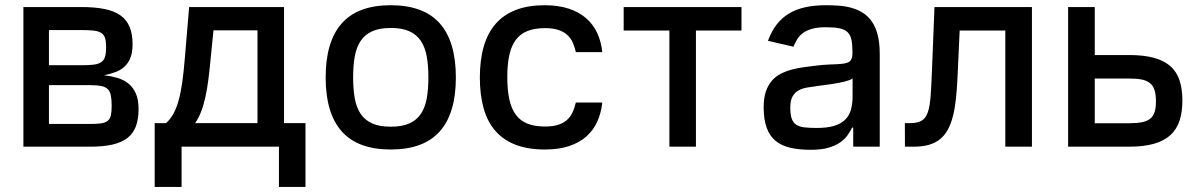

<svg xmlns="http://www.w3.org/2000/svg" viewBox="-20 -573 4686 750"><path d="M71.4 -545.5H297.6Q350.5 -545.5 388.3 -537.8Q426.1 -530.2 450.5 -513Q474.8 -495.7 486.3 -467.9Q497.9 -440 497.9 -399.9Q497.9 -369.3 489.9 -348.4Q481.9 -327.4 467.3 -313.6Q452.8 -299.7 432.2 -291.9Q411.6 -284.1 386.4 -279.1Q413.7 -275.9 438.2 -268.8Q462.7 -261.7 481.2 -247Q499.6 -232.2 510.5 -208.1Q521.3 -183.9 521.3 -147Q521.3 -108 511 -80.1Q500.7 -52.2 478.2 -34.4Q455.6 -16.7 419.6 -8.3Q383.5 0 332 0H71.4ZM171.2 -240.4V-88.8H332Q358.3 -88.8 374.8 -91.1Q391.3 -93.4 400.6 -100.9Q409.8 -108.3 413 -122.2Q416.2 -136 416.2 -158.7Q416.2 -184.3 413 -200.3Q409.8 -216.3 400.6 -225.1Q391.3 -234 374.8 -237.2Q358.3 -240.4 332 -240.4ZM171.2 -455.6V-318.2H298.7Q327.4 -318.2 346.1 -320.5Q364.7 -322.8 375.5 -330.3Q386.4 -337.7 390.4 -351.6Q394.5 -365.4 394.5 -388.5Q394.5 -410.9 390.4 -424.2Q386.4 -437.5 375.4 -444.4Q364.3 -451.3 345.7 -453.5Q327.1 -455.6 297.6 -455.6Z M584.2 157.3V-92H628.6Q645.6 -107.2 657.5 -128.9Q669.4 -150.6 677.7 -180.8Q686.1 -210.9 691.8 -250.7Q697.4 -290.5 701.7 -342L718.8 -545.5H1089.5V-92H1173.3V157.3H1069.6V0H689.3V157.3ZM742.2 -92H985.8V-454.5H813.9L802.6 -342Q798.7 -299 793.9 -261.7Q789.1 -224.4 782.1 -193Q775.2 -161.6 765.4 -136.4Q755.7 -111.2 742.2 -92Z M1252.1 -270.2Q1252.1 -410.9 1315 -481.7Q1377.8 -552.6 1506.4 -552.6Q1634.9 -552.6 1697.8 -481.7Q1760.7 -410.9 1760.7 -270.2Q1760.7 -130.3 1697.8 -59.7Q1634.9 11 1506.4 11Q1377.8 11 1315 -59.7Q1252.1 -130.3 1252.1 -270.2ZM1359.4 -270.6Q1359.4 -224.8 1365.8 -188.9Q1372.2 -153.1 1388.7 -128.4Q1405.2 -103.7 1433.8 -90.9Q1462.4 -78.1 1506.7 -78.1Q1550.8 -78.1 1579.2 -90.9Q1607.6 -103.7 1624.1 -128.4Q1640.6 -153.1 1647 -188.9Q1653.4 -224.8 1653.4 -270.6Q1653.4 -316.4 1647 -352.3Q1640.6 -388.1 1624.1 -413Q1607.6 -437.9 1579.2 -450.8Q1550.8 -463.8 1506.7 -463.8Q1462.4 -463.8 1433.8 -450.8Q1405.2 -437.9 1388.7 -413Q1372.2 -388.1 1365.8 -352.3Q1359.4 -316.4 1359.4 -270.6Z M1854.4 -270.2Q1854.4 -339.5 1869.9 -392.2Q1885.3 -445 1916.7 -480.6Q1948.2 -516.3 1995.7 -534.4Q2043.3 -552.6 2107.6 -552.6Q2160.9 -552.6 2201 -539.4Q2241.1 -526.3 2269 -502.3Q2296.9 -478.3 2312.7 -444.4Q2328.5 -410.5 2332.7 -369.3H2229.4Q2225.1 -388.5 2217.9 -405.5Q2210.6 -422.6 2197.1 -435.4Q2183.6 -448.2 2162.5 -455.6Q2141.3 -463.1 2109.4 -463.1Q2069.6 -463.1 2041.4 -452.2Q2013.1 -441.4 1995.6 -418.3Q1978 -395.2 1969.8 -359.2Q1961.6 -323.2 1961.6 -272.7Q1961.6 -221.6 1969.6 -184.8Q1977.6 -148.1 1995.2 -124.5Q2012.8 -100.9 2040.8 -89.8Q2068.9 -78.8 2109.4 -78.8Q2138.8 -78.8 2159.4 -85.2Q2180 -91.6 2193.9 -103.7Q2207.7 -115.8 2216.1 -133.2Q2224.4 -150.6 2229.4 -172.6H2332.7Q2328.5 -132.8 2313.6 -99.1Q2298.7 -65.3 2271.5 -40.8Q2244.3 -16.3 2204 -2.7Q2163.7 11 2108.7 11Q2042.6 11 1994.7 -7.3Q1946.7 -25.6 1915.5 -61.3Q1884.2 -96.9 1869.3 -149.5Q1854.4 -202.1 1854.4 -270.2Z M2416.2 -453.8V-545.5H2876.4V-453.8H2698.5V0H2594.8V-453.8Z M2963.1 -154.1Q2963.1 -189.6 2971.4 -214.7Q2979.8 -239.7 2994.3 -256.7Q3008.9 -273.8 3028.9 -284.3Q3049 -294.7 3072.1 -301Q3095.2 -307.2 3120.7 -310.7Q3146.3 -314.3 3172.2 -317.1Q3196.7 -320 3216.4 -320.8Q3236.2 -321.7 3251.4 -322.4Q3266.7 -323.2 3277.9 -324.9Q3289.1 -326.7 3296.2 -331.1Q3303.3 -335.6 3306.6 -343.9Q3310 -352.3 3310 -366.5V-369Q3310 -398.8 3305.9 -417.8Q3301.8 -436.8 3290.5 -447.6Q3279.1 -458.5 3258.9 -462.5Q3238.6 -466.6 3206.3 -466.6Q3172.9 -466.6 3151.1 -460.2Q3129.3 -453.8 3115.4 -443.2Q3101.6 -432.5 3093.6 -418.9Q3085.6 -405.2 3079.5 -390.6L2979.8 -413.4Q2993.3 -450.6 3013.7 -477.1Q3034.1 -503.6 3062 -520.2Q3089.8 -536.9 3125.5 -544.7Q3161.2 -552.6 3204.9 -552.6Q3231.2 -552.6 3256.9 -550.8Q3282.7 -549 3306.1 -542.4Q3329.5 -535.9 3349.8 -523.4Q3370 -511 3384.9 -489.9Q3399.9 -468.8 3408.2 -437.5Q3416.5 -406.2 3416.5 -362.2V0H3312.9V-74.6H3308.6Q3301.1 -59.3 3290.1 -43.9Q3279.1 -28.4 3260.8 -16Q3242.5 -3.6 3215.2 4.3Q3187.9 12.1 3147.4 12.1Q3101.9 12.1 3067.5 4.3Q3033 -3.6 3009.8 -22.7Q2986.5 -41.9 2974.8 -73.9Q2963.1 -105.8 2963.1 -154.1ZM3170.5 -73.2Q3210.2 -73.2 3237 -81Q3263.8 -88.8 3280.2 -104.2Q3296.5 -119.7 3303.4 -142.8Q3310.4 -165.8 3310.4 -196.7V-267Q3306.5 -263.1 3297.8 -259.9Q3289.1 -256.7 3277.2 -253.7Q3265.3 -250.7 3251.8 -248.4Q3238.3 -246.1 3225 -244.1Q3211.6 -242.2 3199.6 -240.6Q3187.5 -239 3179 -237.9Q3155.9 -234.7 3135.5 -231.5Q3115.1 -228.3 3100 -220.2Q3084.9 -212 3076 -196.4Q3067.1 -180.8 3067.1 -152.7Q3067.1 -126.4 3072.3 -110.6Q3077.4 -94.8 3089.5 -86.5Q3101.6 -78.1 3121.4 -75.6Q3141.3 -73.2 3170.5 -73.2Z M3514.6 -92H3534.1Q3563.6 -92 3579.9 -101.4Q3596.2 -110.8 3604.4 -134.8Q3612.6 -158.7 3615.4 -199.8Q3618.3 -240.8 3620.7 -304L3630.3 -545.5H4011V0H3907V-453.8H3728.7L3720.2 -268.5Q3718 -223.4 3714 -185.9Q3709.9 -148.4 3702.2 -118.6Q3694.6 -88.8 3682.5 -66.6Q3670.5 -44.4 3652.2 -29.5Q3633.9 -14.6 3608.5 -7.3Q3583.1 0 3549 0H3514.9Z M4256.4 -545.5V-358H4390.6Q4447.4 -358 4487 -347.3Q4526.6 -336.6 4551.5 -314.8Q4576.3 -293 4587.5 -259.4Q4598.7 -225.9 4598.7 -180Q4598.7 -134.9 4587.5 -101.2Q4576.3 -67.5 4551.5 -44.9Q4526.6 -22.4 4487 -11.2Q4447.4 0 4390.6 0H4152.3V-545.5ZM4256.4 -91.6H4390.6Q4420.1 -91.6 4440.2 -95.5Q4460.2 -99.4 4472.5 -109Q4484.7 -118.6 4490.1 -135.1Q4495.4 -151.6 4495.4 -176.8Q4495.4 -203.1 4490.1 -220.5Q4484.7 -237.9 4472.5 -248Q4460.2 -258.2 4440.2 -262.3Q4420.1 -266.3 4390.6 -266.3H4256.4Z"/></svg>

Font: Cannonade Med
Style: Regular
Weight: 500
Designer: Rasmus Andersson
Foundry: rsms
Version: Version 3.012;git-f93a4a705